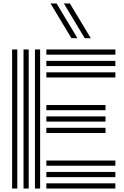

<svg xmlns="http://www.w3.org/2000/svg" viewBox="-20 -1090 717 1110"><path d="M182 0V-804H212V0ZM50 0V-804H80V0ZM116 0V-804H146V0ZM248 -774V-804H647V-774ZM248 -708V-738H647V-708ZM248 -642V-672H647V-642ZM248 -453V-483H590V-453ZM248 -387V-417H590V-387ZM248 -321V-351H590V-321ZM248 -132V-162H647V-132ZM248 -66V-96H647V-66ZM248 0V-30H647V0ZM470 -869 349 -1070H384L505 -869ZM393 -869 272 -1070H307L428 -869Z"/></svg>

Font: Zen Tokyo Zoo
Style: Regular
Weight: 400
Designer: Yoshimichi Ohira
Foundry: A-1 Corp ZenFonts
Version: Version 1.002; ttfautohint (v1.8.3)